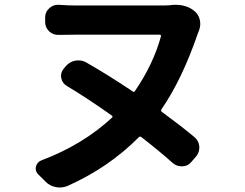

<svg xmlns="http://www.w3.org/2000/svg" viewBox="-20 -746 1040 816"><path d="M699.2 -723.6Q712.9 -725.6 724.6 -725.6Q771.5 -725.6 800.8 -703.1L803.7 -701.2Q823.2 -686.5 829.1 -662.1Q831.1 -653.3 831.1 -644.5Q831.1 -629.9 825.2 -615.2Q822.3 -607.4 819.3 -599.6Q752.9 -407.2 666 -281.2Q662.1 -275.4 668 -270.5Q748 -211.9 806.6 -163.1Q825.2 -147.5 827.1 -123Q827.1 -121.1 827.1 -118.2Q827.1 -97.7 813.5 -81.1L793.9 -58.6Q779.3 -40 755.9 -39.1Q753.9 -39.1 752 -39.1Q730.5 -39.1 714.8 -52.7Q655.3 -105.5 581.1 -163.1Q575.2 -168 570.3 -163.1Q441.4 -33.2 265.6 44.9Q250 50.8 233.4 50.8Q224.6 50.8 215.8 48.8Q190.4 43.9 171.9 24.4L142.6 -4.9Q131.8 -15.6 131.8 -29.3Q131.8 -33.2 132.8 -38.1Q137.7 -57.6 156.2 -64.5Q332 -130.9 456.1 -246.1Q460.9 -251 455.1 -254.9Q350.6 -329.1 263.7 -380.9Q244.1 -392.6 240.2 -415Q239.3 -419.9 239.3 -423.8Q239.3 -440.4 251 -454.1L258.8 -463.9Q275.4 -483.4 299.8 -488.3Q306.6 -489.3 313.5 -489.3Q331.1 -489.3 346.7 -480.5Q442.4 -425.8 543.9 -357.4Q549.8 -352.5 553.7 -359.4Q631.8 -473.6 664.1 -591.8Q665 -594.7 663.1 -596.7Q661.1 -598.6 658.2 -598.6H300.8Q275.4 -598.6 229.5 -597.7Q228.5 -597.7 227.5 -597.7Q205.1 -597.7 189.5 -612.3Q171.9 -628.9 171.9 -652.3V-672.9Q171.9 -695.3 189.5 -710.9Q205.1 -725.6 225.6 -725.6Q227.5 -725.6 229.5 -725.6Q269.5 -722.7 300.8 -722.7H679.7Q689.5 -722.7 699.2 -723.6Z"/></svg>

Font: Gen Jyuu Gothic Monospace Bold
Style: Bold
Weight: 700
Designer: [Source Han Sans]
Ryoko NISHIZUKA  (kana & ideographs); Paul D. Hunt (Latin, Greek & Cyrillic); Wenlong ZHANG  (bopomofo
Version: Version 1.002.20150607